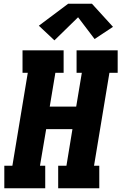

<svg xmlns="http://www.w3.org/2000/svg" viewBox="-20 -1003 647 1023"><path d="M3 0V-120H46L128 -615H100V-735H319V-615H275L245 -435H386L416 -615H388V-735H607V-615H563L481 -120H509V0H290V-120H334L366 -315H226L193 -120H221V0ZM270 -788 187 -866 343 -983H470L582 -860L484 -795L396 -911Z"/></svg>

Font: Iosevka Curly Slab HvEx
Style: Italic
Weight: 900
Width: 7
Italic angle: -9°
Monospace: yes
Designer: Belleve Invis
Foundry: Belleve Invis
Version: Version 11.1.0; ttfautohint (v1.8.3)